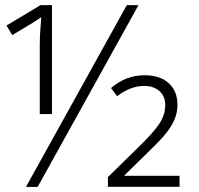

<svg xmlns="http://www.w3.org/2000/svg" viewBox="-20 -734 780 754"><path d="M139.2 -713.9H184.1V-286.1H136.2V-553.2Q136.2 -601.6 142.1 -667Q129.4 -655.8 28.3 -596.2L5.4 -633.8ZM523.9 -713.9 127.9 0H82L478 -713.9ZM685.1 -0.5H403.8V-38.6L522 -154.3Q583 -213.4 606 -248.5Q628.9 -283.7 628.9 -321.3Q628.9 -356 606.2 -376.2Q583.5 -396.5 545.9 -396.5Q493.2 -396.5 439.9 -356.4L416 -388.2Q474.1 -438.5 547.9 -438.5Q608.4 -438.5 642.6 -407.5Q676.8 -376.5 676.8 -322.3Q676.8 -299.3 670.4 -278.8Q664.1 -258.3 650.9 -237.1Q637.7 -215.8 617.4 -193.1Q597.2 -170.4 466.8 -43.5H685.1Z"/></svg>

Font: Zoram GWeb Light
Style: Regular
Weight: 300
Foundry: Ascender Corporation
Version: Version 1.000